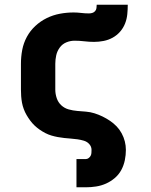

<svg xmlns="http://www.w3.org/2000/svg" viewBox="-20 -591 640 816"><path d="M305 205V85H345Q351 85 356.5 81Q362 77 365 71.5Q368 66 368.5 59.5Q369 53 369 46Q369 32 359.5 21.5Q350 11 336.5 7Q323 3 309 1Q295 -1 281 -2Q267 -3 253 -4.5Q239 -6 225.5 -8.5Q212 -11 198.5 -15Q185 -19 172.5 -25.5Q160 -32 148.5 -40Q137 -48 127 -57.5Q117 -67 108.5 -78.5Q100 -90 93 -102Q86 -114 81 -127.5Q76 -141 73.5 -154.5Q71 -168 70 -182Q69 -196 69 -210V-320Q69 -350 74.5 -379Q80 -408 94 -434Q108 -460 130 -480.5Q152 -501 178.5 -514Q205 -527 234 -532.5Q263 -538 293 -538Q309 -538 325 -536Q341 -534 358 -534Q365 -534 372 -536Q379 -538 384 -543.5Q389 -549 390 -556.5Q391 -564 391 -571H523Q523 -551 521 -530.5Q519 -510 511.5 -491Q504 -472 490.5 -456.5Q477 -441 459 -431Q441 -421 420.5 -417Q400 -413 380 -413Q359 -413 338.5 -415.5Q318 -418 297 -418Q279 -418 262 -411Q245 -404 234 -389Q223 -374 219 -356Q215 -338 215 -320V-210Q215 -192 221 -174Q227 -156 240.5 -143.5Q254 -131 272 -126Q290 -121 308.5 -119.5Q327 -118 345.5 -116.5Q364 -115 381.5 -109.5Q399 -104 415.5 -96Q432 -88 447.5 -77.5Q463 -67 475.5 -54Q488 -41 497 -24.5Q506 -8 510.5 10Q515 28 515 46Q515 68 510.5 90Q506 112 495.5 131.5Q485 151 468 165.5Q451 180 431 189Q411 198 389 201.5Q367 205 345 205Z"/></svg>

Font: Iosevka Curly Heavy Extended
Style: Regular
Weight: 900
Width: 7
Monospace: yes
Designer: Belleve Invis
Foundry: Belleve Invis
Version: Version 11.1.0; ttfautohint (v1.8.3)